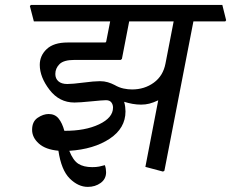

<svg xmlns="http://www.w3.org/2000/svg" viewBox="-20 -669 914 759"><path d="M461.9 -436 457 -432.1H273.9Q231.9 -432.1 215.3 -415.5Q198.7 -398.9 198.7 -376.5Q198.7 -358.4 210.9 -347.7Q223.1 -336.9 246.1 -336.9Q266.6 -336.9 309.6 -342.5Q352.5 -348.1 375 -348.1Q392.1 -348.1 406.5 -343.8Q420.9 -339.4 433.1 -333Q450.7 -322.8 468.3 -319.1Q485.8 -315.4 502 -315.4Q551.3 -315.4 588.1 -342.3Q625 -369.1 634.3 -418.5L666.5 -584.5H490.7ZM744.6 -584.5 629.9 5.9 624.5 9.3 554.7 -9.3 605.5 -272.5Q585.9 -263.2 570.3 -259.3Q554.7 -255.4 537.6 -255.4Q520.5 -255.4 503.4 -258.5Q486.3 -261.7 470.7 -266.6Q473.6 -256.8 474.9 -246.6Q476.1 -236.3 476.1 -228.5Q476.1 -162.1 413.6 -120.6Q351.1 -79.1 253.9 -72.8Q269 -34.7 289.8 -21.5Q310.5 -8.3 344.7 -8.3Q360.4 -8.3 371.6 -10.5Q382.8 -12.7 394.5 -16.1Q397 -9.3 398.2 -2Q399.4 5.4 399.4 11.7Q399.4 38.6 377.9 54.2Q356.4 69.8 327.1 69.8Q289.1 69.8 255.6 36.6Q222.2 3.4 210.9 -73.2Q160.2 -77.6 133.5 -101.6Q106.9 -125.5 106.9 -155.8Q106.9 -188.5 128.9 -203.4Q150.9 -218.3 172.4 -218.3Q197.3 -218.3 211.7 -200.4Q226.1 -182.6 234.4 -151.9Q316.4 -151.4 371.6 -177.5Q426.8 -203.6 426.8 -243.7Q426.8 -255.4 420.2 -264.2Q413.6 -272.9 398.9 -272.9Q386.2 -272.9 340.6 -268.3Q294.9 -263.7 274.4 -263.7Q214.4 -263.7 175.8 -314Q137.2 -364.3 137.2 -412.6Q137.2 -449.2 164.8 -475.1Q192.4 -501 247.1 -501H395Q397 -501 398.2 -502Q399.4 -502.9 399.9 -504.9L415.5 -584.5H113.8L98.1 -645L102.1 -649.4H858.9L874 -588.9L870.6 -584.5Z"/></svg>

Font: Sitara
Style: Italic
Weight: 400
Italic angle: -11°
Designer: Neelakash Kshetrimayum
Foundry: Neelakash Kshetrimayum
Version: Version 1.000;PS Version 1.000;PS 1.0;hotconv 1.;hotconv 1.0